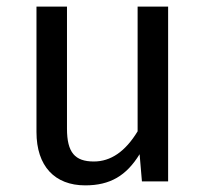

<svg xmlns="http://www.w3.org/2000/svg" viewBox="-20 -547 622 579"><path d="M487 -527H395V-151C358 -90 314 -60 263 -60C206 -60 182 -87 182 -159V-527H90V-149C90 -46 145 12 237 12C312 12 361 -17 401 -82L408 0H487Z"/></svg>

Font: Fira Sans
Style: Regular
Weight: 400
Designer: Carrois Corporate & Edenspiekermann AG
Foundry: Carrois Corporate GbR & Edenspiekermann AG
Version: Version 4.203